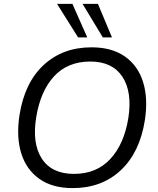

<svg xmlns="http://www.w3.org/2000/svg" viewBox="-20 -957 812 986"><path d="M80 -365Q106 -532 204 -623Q302 -714 450 -714Q555 -714 622 -666.5Q689 -619 715 -535Q741 -451 724 -340Q698 -174 600 -82.5Q502 9 353 9Q249 9 182 -38.5Q115 -86 89 -170Q63 -254 80 -365ZM166 -355Q144 -220 195 -142Q246 -64 360 -64Q475 -64 546 -140Q617 -216 639 -350Q660 -485 608.5 -563Q557 -641 444 -641Q328 -641 258 -565.5Q188 -490 166 -355ZM508 -765 404 -937H483L555 -765ZM381 -765 273 -937H352L428 -765Z"/></svg>

Font: Mulish
Style: Italic
Weight: 400
Italic angle: -9°
Designer: Vernon Adams
Foundry: Vernon Adams
Version: Version 3.603; ttfautohint (v1.8.3)